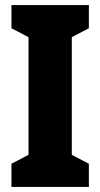

<svg xmlns="http://www.w3.org/2000/svg" viewBox="-20 -734 394 754"><path d="M329 0V-91L262 -126V-588L329 -623V-714H25V-623L92 -588V-126L25 -91V0Z"/></svg>

Font: Noto Sans Arabic ExtCond Blk
Style: Regular
Weight: 900
Width: 2
Designer: Monotype Design Team, Nadine Chahine, Nizar Qandah and Khaled Hosny
Foundry: Monotype Imaging Inc.
Version: Version 2.012